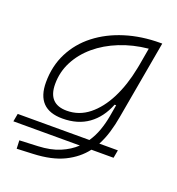

<svg xmlns="http://www.w3.org/2000/svg" viewBox="-179 -632 901 978"><g transform="rotate(20 271.5 -143.5)"><path d="M-43.5 108.9 -35.6 65.9H353Q375.5 32.7 388.9 -5.4Q402.3 -43.5 409.2 -82.5L420.4 -147H412.1Q382.3 -71.3 325.4 -30.5Q268.6 10.3 185.5 10.3Q44.4 10.3 44.4 -135.3Q44.4 -223.1 80.6 -294.7Q116.7 -366.2 181.9 -417Q247.1 -467.8 334.5 -495.1Q421.9 -522.5 524.4 -522.5H533.7L458.5 -98.1Q450.7 -52.2 438.2 -11Q425.8 30.3 406.7 65.9H507.3L499.5 108.9H379.4Q339.4 161.6 273.9 193.8Q208.5 226.1 107.9 230.5L20 234.4L18.1 189.5L117.7 185.1Q185.5 182.1 234.4 161.6Q283.2 141.1 316.9 108.9ZM478 -474.6Q395.5 -466.3 325 -438Q254.4 -409.7 202.1 -365.5Q149.9 -321.3 120.6 -264.6Q91.3 -208 91.3 -142.6Q91.3 -34.7 192.9 -34.7Q259.3 -34.7 312 -76.7Q364.7 -118.7 401.9 -192.1Q439 -265.6 457.5 -359.9L461.4 -379.4Z"/></g></svg>

Font: CaskaydiaCove NF ExtraLight
Style: Italic
Weight: 200
Italic angle: -10°
Designer: Aaron Bell
Foundry: Saja Typeworks
Version: Version 2111.001; VTT 6.35;Nerd Fonts 3.2.1